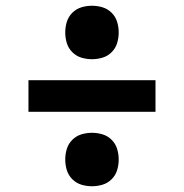

<svg xmlns="http://www.w3.org/2000/svg" viewBox="-20 -674 640 668"><path d="M300 -468Q281 -468 263 -473.5Q245 -479 231.5 -492.5Q218 -506 212.5 -524Q207 -542 207 -561Q207 -580 212.5 -598Q218 -616 231.5 -629.5Q245 -643 263 -648.5Q281 -654 300 -654Q319 -654 337 -648.5Q355 -643 368.5 -629.5Q382 -616 387.5 -598Q393 -580 393 -561Q393 -542 387.5 -524Q382 -506 368.5 -492.5Q355 -479 337 -473.5Q319 -468 300 -468ZM79 -285V-395H521V-285ZM300 -26Q281 -26 263 -31.5Q245 -37 231.5 -50.5Q218 -64 212.5 -82Q207 -100 207 -119Q207 -138 212.5 -156Q218 -174 231.5 -187.5Q245 -201 263 -206.5Q281 -212 300 -212Q319 -212 337 -206.5Q355 -201 368.5 -187.5Q382 -174 387.5 -156Q393 -138 393 -119Q393 -100 387.5 -82Q382 -64 368.5 -50.5Q355 -37 337 -31.5Q319 -26 300 -26Z"/></svg>

Font: Iosevka Curly XBdEx
Style: Regular
Weight: 800
Width: 7
Monospace: yes
Designer: Belleve Invis
Foundry: Belleve Invis
Version: Version 11.1.0; ttfautohint (v1.8.3)